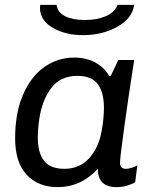

<svg xmlns="http://www.w3.org/2000/svg" viewBox="-20 -757 647 787"><path d="M427 -446H434L465 -511H530Q508 -371 490 -241Q472 -111 472 -90Q472 -65 496 -65Q507 -65 520.5 -69.5Q534 -74 543 -79L534 -10Q521 -2 501 4Q481 10 457 10Q381 10 381 -65Q312 10 216 10Q137 10 89.5 -40.5Q42 -91 42 -190Q42 -294 74.5 -369Q107 -444 162 -482.5Q217 -521 284 -521Q334 -521 371 -500.5Q408 -480 427 -446ZM141 -269Q135 -229 135 -193Q135 -131 160.5 -98Q186 -65 244 -65Q306 -65 345.5 -108.5Q385 -152 397 -222Q406 -272 406 -315Q406 -378 381 -412Q356 -446 297 -446Q227 -446 189.5 -395.5Q152 -345 141 -269ZM144 -724Q144 -733 145 -737H212Q216 -706 247 -690.5Q278 -675 328 -675Q377 -675 413.5 -690.5Q450 -706 462 -737H530Q522 -681 460.5 -647Q399 -613 321 -613Q247 -613 195.5 -643.5Q144 -674 144 -724Z"/></svg>

Font: Chivo
Style: Italic
Weight: 400
Italic angle: -8.05°
Designer: Hector Gatti
Foundry: Omnibus-Type
Version: Version 1.007